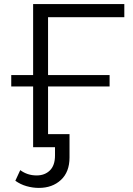

<svg xmlns="http://www.w3.org/2000/svg" viewBox="-20 -720 649 939"><path d="M142 0V-297H35V-353H142V-700H588V-636H215V-353H516V-297H215V-64H320V50Q320 121 278 160Q236 199 170 199Q140 199 110 190.5Q80 182 55 164L79 112Q114 138 159 138Q199 138 224 113.5Q249 89 249 40V0Z"/></svg>

Font: Montserrat
Style: Regular
Weight: 400
Designer: Julieta Ulanovsky
Foundry: Julieta Ulanovsky
Version: Version 9.000; ttfautohint (v1.8.4.7-5d5b)